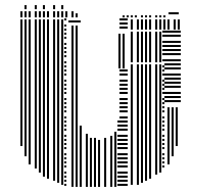

<svg xmlns="http://www.w3.org/2000/svg" viewBox="-20 -732 786 752"><path d="M68 -160H60V-656H68ZM84 -120H76V-656H84ZM100 -88H92V-656H100ZM124 -72H116V-656H124ZM140 -56H132V-656H140ZM156 -40H148V-656H156ZM172 -32H164V-656H172ZM196 -24H188V-656H196ZM212 -16H204V-656H212ZM228 -8H220V-656H228ZM240 -4H232V-12H240ZM240 -20H232V-28H240ZM240 -36H232V-44H240ZM240 -52H232V-60H240ZM240 -76H232V-84H240ZM240 -92H232V-100H240ZM240 -108H232V-116H240ZM240 -124H232V-132H240ZM240 -148H232V-156H240ZM240 -164H232V-172H240ZM240 -180H232V-188H240ZM240 -196H232V-204H240ZM240 -220H232V-228H240ZM240 -236H232V-244H240ZM240 -252H232V-260H240ZM240 -268H232V-276H240ZM240 -292H232V-300H240ZM240 -308H232V-316H240ZM240 -324H232V-332H240ZM240 -340H232V-348H240ZM240 -364H232V-372H240ZM240 -380H232V-388H240ZM240 -396H232V-404H240ZM240 -412H232V-420H240ZM240 -436H232V-444H240ZM240 -452H232V-460H240ZM240 -468H232V-476H240ZM240 -484H232V-492H240ZM240 -508H232V-516H240ZM240 -524H232V-532H240ZM240 -540H232V-548H240ZM240 -556H232V-564H240ZM240 -580H232V-588H240ZM240 -596H232V-604H240ZM240 -612H232V-620H240ZM240 -628H232V-636H240ZM240 -652H232V-660H240ZM268 0H260V-632H268ZM284 0H276V-632H284ZM300 0H292V-240H300ZM324 0H316V-208H324ZM340 0H332V-192H340ZM356 0H348V-192H356ZM372 0H364V-184H372ZM396 0H388V-192H396ZM296 -644H248V-652H296ZM420 0H412V-200H420ZM436 0H428V-216H436ZM480 -4H440V-12H480ZM480 -20H440V-28H480ZM480 -36H440V-44H480ZM480 -52H440V-60H480ZM480 -76H440V-84H480ZM480 -92H440V-100H480ZM480 -108H440V-116H480ZM480 -124H440V-132H480ZM480 -148H440V-156H480ZM480 -164H440V-172H480ZM480 -180H440V-188H480ZM480 -196H440V-204H480ZM480 -220H440V-228H480ZM480 -236H440V-244H480ZM480 -252H440V-260H480ZM480 -268H448V-276H480ZM480 -292H448V-300H480ZM480 -308H448V-316H480ZM480 -324H448V-332H480ZM480 -340H448V-348H480ZM480 -364H448V-372H480ZM480 -380H448V-388H480ZM480 -396H448V-404H480ZM480 -412H448V-420H480ZM480 -436H448V-444H480ZM480 -452H448V-460H480ZM452 -464H444V-600H452ZM468 -464H460V-600H468ZM480 -620H448V-628H480ZM480 -636H448V-644H480ZM480 -652H448V-660H480ZM500 -8H492V-480H500ZM524 -8H516V-480H524ZM540 -16H532V-480H540ZM556 -24H548V-480H556ZM572 -32H564V-480H572ZM596 -48H588V-480H596ZM612 -56H604V-480H612ZM624 -76H616V-84H624ZM624 -92H616V-100H624ZM624 -108H616V-116H624ZM624 -124H616V-132H624ZM624 -148H616V-156H624ZM624 -164H616V-172H624ZM624 -180H616V-188H624ZM624 -196H616V-204H624ZM624 -220H616V-228H624ZM624 -236H616V-244H624ZM624 -252H616V-260H624ZM624 -268H616V-276H624ZM624 -292H616V-300H624ZM624 -308H616V-316H624ZM624 -324H616V-332H624ZM624 -340H616V-348H624ZM624 -364H616V-372H624ZM624 -380H616V-388H624ZM624 -396H616V-404H624ZM624 -412H616V-420H624ZM624 -436H616V-444H624ZM624 -452H616V-460H624ZM624 -468H616V-476H624ZM644 -88H636V-312H644ZM660 -120H652V-312H660ZM676 -160H668V-312H676ZM688 -332H624V-340H688ZM688 -348H624V-356H688ZM688 -364H624V-372H688ZM688 -388H624V-396H688ZM688 -404H624V-412H688ZM688 -420H624V-428H688ZM688 -436H624V-444H688ZM688 -460H624V-468H688ZM688 -476H624V-484H688ZM500 -488H492V-608H500ZM524 -488H516V-608H524ZM540 -488H532V-608H540ZM556 -488H548V-608H556ZM572 -488H564V-608H572ZM596 -488H588V-608H596ZM612 -488H604V-608H612ZM688 -492H616V-500H688ZM688 -516H616V-524H688ZM688 -532H616V-540H688ZM688 -548H616V-556H688ZM688 -564H616V-572H688ZM688 -588H616V-596H688ZM688 -604H616V-612H688ZM500 -616H492V-656H500ZM524 -616H516V-656H524ZM540 -616H532V-656H540ZM556 -616H548V-656H556ZM572 -616H564V-656H572ZM596 -616H588V-656H596ZM612 -616H604V-656H612ZM628 -616H620V-656H628ZM644 -616H636V-656H644ZM668 -616H660V-656H668ZM684 -616H676V-656H684ZM68 -664H60V-688H68ZM84 -664H76V-688H84ZM100 -664H92V-688H100ZM124 -664H116V-688H124ZM140 -664H132V-688H140ZM156 -664H148V-688H156ZM172 -664H164V-688H172ZM196 -664H188V-688H196ZM212 -664H204V-688H212ZM228 -664H220V-688H228ZM244 -664H236V-688H244ZM268 -664H260V-688H268ZM284 -664H276V-680H284ZM468 -664H460V-672H468ZM484 -664H476V-672H484ZM500 -664H492V-672H500ZM516 -664H508V-672H516ZM540 -664H532V-672H540ZM556 -664H548V-672H556ZM572 -664H564V-672H572ZM596 -664H588V-672H596ZM612 -664H604V-672H612ZM628 -664H620V-672H628ZM680 -676H640V-684H680ZM84 -696H76V-712H84ZM124 -696H116V-712H124ZM156 -696H148V-712H156ZM196 -696H188V-712H196ZM228 -696H220V-712H228Z"/></svg>

Font: Rubik Lines
Style: Regular
Weight: 400
Designer: Hubert and Fischer, NaN
Foundry: Hubert and Fischer, NaN
Version: Version 2.201